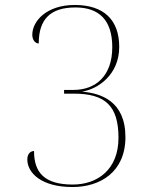

<svg xmlns="http://www.w3.org/2000/svg" viewBox="-20 -744 599 773"><path d="M272 9C383 9 485 -51 485 -192C485 -337 386 -369 310 -375C374 -385 460 -443 460 -555C460 -664 398 -724 281 -724C166 -724 110 -658 110 -604C110 -583 122 -569 136 -569C136 -667 183 -714 284 -714C380 -714 432 -662 432 -554C432 -438 365 -382 276 -382H238V-367H277C404 -367 457 -318 457 -189C457 -61 372 -1 273 -1C158 -1 117 -50 117 -136C106 -136 90 -128 90 -102C90 -48 146 9 272 9Z"/></svg>

Font: Noto Serif Display Thin
Style: Regular
Weight: 100
Designer: Monotype Design Team
Foundry: Monotype Imaging Inc.
Version: Version 2.009